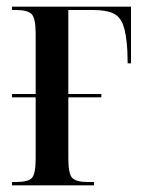

<svg xmlns="http://www.w3.org/2000/svg" viewBox="-20 -556 434 576"><path d="M16 0V-10H28Q65 -10 76 -22.5Q87 -35 87 -80V-264H16V-274H87V-455Q87 -502 74.5 -514Q62 -526 28 -526H16V-536H373V-366H363L362 -405Q359 -455 349.5 -481Q340 -507 318.5 -516.5Q297 -526 259 -526H185V-274H284V-264H185V-80Q185 -34 197 -22Q209 -10 243 -10H262V0Z"/></svg>

Font: Noto Serif Display ExtraCondensed Medium
Style: Regular
Weight: 500
Width: 2
Designer: Monotype Design Team
Foundry: Monotype Imaging Inc.
Version: Version 2.009